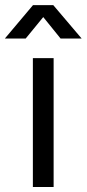

<svg xmlns="http://www.w3.org/2000/svg" viewBox="-70 -748 347 768"><path d="M61.5 0V-515.6H144.5V0ZM32.7 -593.8H-50.3V-594.2L62 -727.5H143.1L256.3 -594.2V-593.8H172.4L103 -679.7Z"/></svg>

Font: Inter Display
Style: Regular
Weight: 400
Designer: Rasmus Andersson
Foundry: rsms
Version: Version 4.001;git-9221beed3